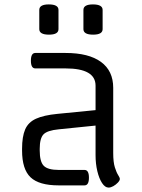

<svg xmlns="http://www.w3.org/2000/svg" viewBox="-20 -840 643 870"><path d="M363 0H246Q157 0 118.5 -36.5Q80 -73 80 -158V-166Q80 -221 94 -253.5Q108 -286 143 -302Q178 -318 240 -324L413 -341V-452Q413 -530 277 -530H140Q120 -530 120 -565Q120 -600 140 -600H277Q382 -600 437.5 -559.5Q493 -519 493 -442V-147Q493 -105 500.5 -81.5Q508 -58 515.5 -46.5Q523 -35 523 -29Q523 -22 514 -12.5Q505 -3 493.5 3.5Q482 10 472 10Q456 10 442.5 -10.5Q429 -31 421 -64.5Q413 -98 413 -137V-271L246 -254Q194 -249 177 -231Q160 -213 160 -166V-158Q160 -107 178.5 -88.5Q197 -70 246 -70H363Q383 -70 383 -35Q383 0 363 0ZM245 -708Q245 -683 202 -683Q158 -683 158 -708V-795Q158 -820 201 -820Q245 -820 245 -795ZM445 -708Q445 -683 402 -683Q358 -683 358 -708V-795Q358 -820 401 -820Q445 -820 445 -795Z"/></svg>

Font: Offside
Style: Regular
Weight: 400
Designer: Eduardo Rodriguez Tunni
Foundry: Eduardo Rodriguez Tunni
Version: Version 1.002; ttfautohint (v1.8.4.7-5d5b);gftools[0.9.23]